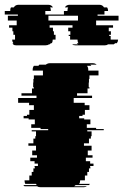

<svg xmlns="http://www.w3.org/2000/svg" viewBox="-95 -785 517 805"><path d="M340 -239H271V-234H289V-214H286V-204H278V-184H257V-174H289V-154H273V-134H293V-124H265V-109H283V-99H297V-89H283V-84H284V-79H278V-64H271V-49H261V-29H241V-27Q241 -23 240 -20Q239 -17 237 -14H282Q281 -12 278 -9H222Q218 -5 216 -4H269Q264 0 255 0H76Q66 0 61 -4H8Q5 -6 3 -9H59Q58 -11 57 -12Q56 -13 56 -14H11Q8 -20 8 -27V-29H28V-49H38V-64H45V-79H51V-84H50V-89H64V-99H50V-109H32V-124H60V-134H40V-154H56V-174H24V-184H45V-204H53V-214H56V-234H38V-239H107V-244H75V-249H36V-264H51V-284H25V-289H4V-299H18V-304H28V-324H47V-344H27V-354H-19V-374H58V-384H-5V-394H39V-414H47V-419H44V-439H45V-454H47V-469H85V-489H42V-493Q42 -502 47 -509H66Q67 -511 70 -514H97Q105 -520 114 -520H293Q304 -520 310 -514H283Q286 -512 288 -509H270Q275 -502 275 -493V-489H318V-469H280V-454H278V-439H277V-419H280V-414H272V-394H228V-384H291V-374H214V-354H260V-344H280V-324H261V-304H251V-299H237V-289H258V-284H284V-264H269V-249H308V-244H340ZM402 -699H308V-679H379V-669H361V-654H370V-639H363V-634H369V-619H400V-618Q400 -611 395 -604H388Q384 -600 382 -599H358Q353 -595 345 -595H221Q212 -595 208 -599H232Q229 -601 227 -604H234Q230 -609 230 -618V-619H199V-634H193V-639H200V-654H191V-669H209V-679H113V-669H127V-654H131V-639H138V-619H126V-618Q126 -609 122 -604H118Q117 -603 116 -601.5Q115 -600 113 -599H110Q105 -595 96 -595H-28Q-36 -595 -41 -599H-38Q-41 -601 -43 -604H-39Q-44 -611 -44 -618V-619H-32V-639H-39V-654H-43V-669H-57V-679H-25V-699H-62V-719H-20V-724H-75V-739H-52V-742Q-52 -750 -49 -754H-37Q-31 -765 -17 -765H107Q121 -765 127 -754H115Q118 -750 118 -742V-739H95V-724H173V-739H188V-742Q188 -750 191 -754H177Q183 -765 197 -765H321Q335 -765 341 -754H354Q358 -748 358 -742V-739H343V-724H314V-719H402ZM232 -699V-719H108V-699Z"/></svg>

Font: Rubik Glitch
Style: Regular
Weight: 400
Designer: Hubert and Fischer, NaN
Foundry: Hubert and Fischer, NaN
Version: Version 2.200